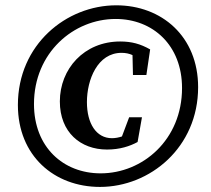

<svg xmlns="http://www.w3.org/2000/svg" viewBox="-20 -696 805 734"><path d="M362.2 18.6C553.2 18.6 737.4 -132.1 737.4 -362.8C737.4 -556.4 598.4 -675.7 424.5 -675.7C233.3 -675.7 48.4 -525.4 48.4 -294.7C48.4 -100.4 187.4 18.6 362.2 18.6ZM364.7 -33.3C221.9 -33.3 109.9 -133.6 109.9 -298.3C109.9 -494.7 261.4 -623.5 422.1 -623.5C564.6 -623.5 675.9 -522.9 675.9 -359.5C675.9 -161.6 525.4 -33.3 364.7 -33.3ZM389.1 -124.3C438 -124.3 476.4 -137 506 -153.1L522.7 -247.6H473.7L437.1 -150.3L485.1 -191.6C460.1 -177.9 433.8 -167.7 408 -167.7C347.9 -167.7 312.3 -224 312.3 -305.7C312.3 -390.9 352.6 -494 444.6 -494C475.7 -494 499.8 -482.8 522.7 -457.9L486.1 -504.3L488.3 -409.3H539.6L554 -507.1C516.6 -528.3 483 -537.4 439.5 -537.4C301.1 -537.4 208.8 -432.3 208.8 -308.3C208.8 -190.2 288 -124.3 389.1 -124.3Z"/></svg>

Font: Source Serif 4 Variable
Style: Italic
Weight: 400
Italic angle: -12°
Designer: Frank Grießhammer
Foundry: Adobe Systems Incorporated
Version: Version 4.004;hotconv 1.0.116;makeotfexe 2.5.65601